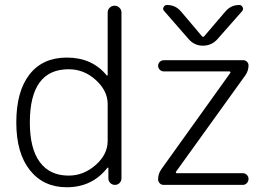

<svg xmlns="http://www.w3.org/2000/svg" viewBox="-20 -791 1140 788"><path d="M261.7 -70.3Q323.2 -70.3 372.6 -113.8Q421.9 -157.2 421.9 -212.9V-364.3Q421.9 -418 373.5 -462.4Q325.2 -506.8 261.7 -506.8Q102.5 -506.8 102.5 -288.1Q102.5 -180.7 143.6 -125.5Q184.6 -70.3 261.7 -70.3ZM478.5 -740.2V-59.6Q478.5 -47.9 470.7 -40Q462.9 -32.2 451.7 -32.2Q440.4 -32.2 432.6 -40Q424.8 -47.9 424.8 -59.6V-100.6Q424.8 -102.5 423.3 -103Q421.9 -103.5 420.9 -102.5Q358.4 -22.5 253.9 -22.5Q158.2 -22.5 102.5 -92.8Q46.9 -163.1 46.9 -288.1Q46.9 -416 101.1 -485.4Q155.3 -554.7 253.9 -554.7Q358.4 -554.7 418 -481.4Q418.9 -480.5 420.4 -481Q421.9 -481.4 421.9 -483.4V-740.2Q421.9 -751 430.2 -759.3Q438.5 -767.6 450.2 -767.6Q461.9 -767.6 470.2 -759.3Q478.5 -751 478.5 -740.2ZM652.3 -543.9H978.5Q987.3 -543.9 993.7 -537.6Q1000 -531.2 1000 -522.5Q1000 -501 987.3 -482.4L702.1 -85.9Q701.2 -84 702.1 -82Q703.1 -80.1 705.1 -80.1H976.6Q986.3 -80.1 993.2 -73.2Q1000 -66.4 1000 -56.6Q1000 -46.9 993.2 -39.6Q986.3 -32.2 976.6 -32.2H651.4Q641.6 -32.2 635.3 -39.1Q628.9 -45.9 628.9 -54.7Q628.9 -77.1 641.6 -95.7L924.8 -491.2Q926.8 -493.2 925.3 -495.6Q923.8 -498 921.9 -498H652.3Q642.6 -498 635.7 -504.9Q628.9 -511.7 628.9 -521Q628.9 -530.3 635.7 -537.1Q642.6 -543.9 652.3 -543.9ZM905.3 -744.1Q927.7 -770.5 961.9 -770.5Q971.7 -770.5 975.6 -761.7Q977.5 -757.8 977.5 -754.9Q977.5 -749 973.6 -745.1L873 -630.9Q848.6 -603.5 813 -603.5Q777.3 -603.5 753.9 -630.9L654.3 -745.1Q649.4 -750 649.4 -754.9Q649.4 -757.8 651.4 -761.7Q655.3 -770.5 666 -770.5Q700.2 -770.5 722.7 -744.1L808.6 -642.6Q813.5 -636.7 818.4 -642.6Z"/></svg>

Font: irohamaru Light
Style: Regular
Weight: 200
Designer: [Source Han Sans]
Ryoko NISHIZUKA  (kana & ideographs); Paul D. Hunt (Latin, Greek & Cyrillic); Wenlong ZHANG  (bopomofo
Version: Version 1.01